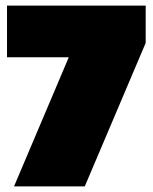

<svg xmlns="http://www.w3.org/2000/svg" viewBox="-20 -664 544 684"><path d="M30 0 225 -460H5V-644H499V-511L282 0Z"/></svg>

Font: Boz Display
Style: Regular
Weight: 900
Version: Version 2.000; ttfautohint (v1.8.3)